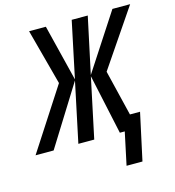

<svg xmlns="http://www.w3.org/2000/svg" viewBox="-196 -822 1026 1128"><g transform="rotate(-15 316.5 -258.0)"><path d="M433.6 197.8 475.6 0H445.8L367.2 -364.7L290 0H193.4L270.5 -364.7L43 0H-66.9L175.8 -374.5L85 -713.9H187L272 -371.1L344.2 -713.9H441.9L368.7 -371.6L591.8 -713.9H699.7L463.4 -366.2L530.8 -88.4H592.3L530.3 197.8Z"/></g></svg>

Font: Open Sans Condensed SemiBold
Style: Italic
Weight: 600
Width: 3
Italic angle: -12°
Designer: Monotype Design Team
Foundry: Monotype Imaging Inc.
Version: Version 3.000; ttfautohint (v1.8.4)